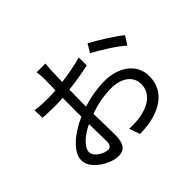

<svg xmlns="http://www.w3.org/2000/svg" viewBox="-172 -1057 1345 1345"><g transform="rotate(-45 500.0 -385.0)"><path d="M294 -57C255 -57 187 -96 187 -141C187 -186 246 -242 326 -280C327 -208 329 -141 329 -105C329 -74 317 -57 294 -57ZM398 -414C398 -454 399 -501 400 -548C472 -556 548 -569 606 -582L605 -661C549 -644 474 -630 402 -621C403 -665 404 -704 405 -728C406 -751 408 -778 410 -796H323C327 -779 329 -746 329 -726C329 -708 328 -665 327 -613C300 -611 274 -610 251 -610C215 -610 179 -611 125 -618L127 -542C165 -538 208 -537 253 -537C274 -537 299 -538 326 -540C325 -496 325 -450 325 -410V-354C211 -305 108 -219 108 -138C108 -49 237 26 315 26C368 26 403 -3 403 -95C403 -138 401 -225 399 -309C470 -334 540 -348 614 -348C708 -348 784 -303 784 -219C784 -127 705 -80 618 -64C580 -56 539 -57 502 -57L530 22C564 21 608 19 652 9C788 -24 863 -100 863 -220C863 -338 759 -417 615 -417C550 -417 473 -405 398 -381ZM683 -626C746 -592 856 -525 905 -478L945 -542C897 -582 789 -650 719 -687Z"/></g></svg>

Font: Source Han Sans CN Regular
Style: Regular
Weight: 400
Designer: Ryoko NISHIZUKA (kana & ideographs); Paul D. Hunt (Latin, Greek & Cyrillic); Wenlong ZHANG (bopomofo); Sandoll Communica
Foundry: Adobe Systems Incorporated
Version: Version 1.004;PS 1.004;hotconv 1.0.82;makeotf.lib2.5.63406